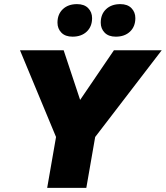

<svg xmlns="http://www.w3.org/2000/svg" viewBox="-20 -912 805 932"><path d="M209 0 252 -247 77 -668H289L369 -427L533 -668H765L442 -247L399 0ZM542 -734Q507 -734 488 -753.5Q469 -773 469 -802Q469 -843 495 -867.5Q521 -892 564 -892Q599 -892 618 -872.5Q637 -853 637 -824Q637 -783 611 -758.5Q585 -734 542 -734ZM332 -734Q297 -734 278 -753.5Q259 -773 259 -802Q259 -843 285 -867.5Q311 -892 354 -892Q389 -892 408 -872.5Q427 -853 427 -824Q427 -783 401 -758.5Q375 -734 332 -734Z"/></svg>

Font: Gantari Black
Style: Italic
Weight: 900
Italic angle: -10°
Version: Version 1.000